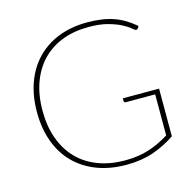

<svg xmlns="http://www.w3.org/2000/svg" viewBox="-105 -819 948 934"><g transform="rotate(-15 369.0 -351.5)"><path d="M668 -69Q616 -33.5 556 -12.8Q496 8 420.5 8Q338 8 272 -17.2Q206 -42.5 159.8 -89.2Q113.5 -136 89 -202.5Q64.5 -269 64.5 -351.5Q64.5 -434 88.8 -500.2Q113 -566.5 158.5 -613.5Q204 -660.5 268.5 -685.8Q333 -711 413.5 -711Q453 -711 486.2 -706Q519.5 -701 548 -690.8Q576.5 -680.5 601.8 -665Q627 -649.5 650.5 -629L643.5 -618.5Q639.5 -612.5 632 -614.5Q627 -616 613.8 -627.5Q600.5 -639 575 -652.2Q549.5 -665.5 509.8 -676.5Q470 -687.5 413 -687.5Q339.5 -687.5 280.2 -664.5Q221 -641.5 179.2 -598Q137.5 -554.5 115 -492.2Q92.5 -430 92.5 -351.5Q92.5 -273.5 115 -211Q137.5 -148.5 179.8 -104.8Q222 -61 282.8 -37.8Q343.5 -14.5 420 -14.5Q454.5 -14.5 484.2 -19Q514 -23.5 540.5 -32Q567 -40.5 592 -52.5Q617 -64.5 642.5 -80V-287H494Q490.5 -287 488 -289.5Q485.5 -292 485.5 -295V-309H668V-69Z"/></g></svg>

Font: Lato Thin
Style: Regular
Weight: 200
Designer: Lukasz Dziedzic
Foundry: tyPoland Lukasz Dziedzic
Version: Version 2.007; 2014-02-27